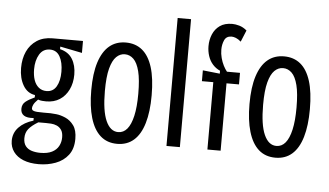

<svg xmlns="http://www.w3.org/2000/svg" viewBox="-56 -790 1783 1042"><g transform="rotate(5 835.5 -269.0)"><path d="M188 159Q139 159 104.5 145Q70 131 51 105Q32 79 32 45Q32 2 61 -28.5Q90 -59 140 -74V-88Q104 -85 86.5 -96.5Q69 -108 69 -132Q69 -157 87 -171.5Q105 -186 136 -200V-213Q94 -219 71 -258.5Q48 -298 48 -353Q48 -404 66 -443Q84 -482 119 -505Q154 -528 204 -528H370V-463L250 -487V-473Q296 -462 317.5 -427Q339 -392 339 -342Q339 -296 321.5 -260Q304 -224 273 -204Q242 -184 199 -184Q190 -184 177.5 -185Q165 -186 155 -190Q137 -172 131.5 -160.5Q126 -149 126 -141Q126 -132 133.5 -128Q141 -124 155.5 -123Q170 -122 191 -122H229Q238 -122 261 -119.5Q284 -117 310.5 -105.5Q337 -94 356 -68Q375 -42 375 5Q375 59 349 93Q323 127 280 143Q237 159 188 159ZM192 97Q231 97 255.5 84.5Q280 72 291.5 50.5Q303 29 303 3Q303 -23 293 -37.5Q283 -52 268 -58.5Q253 -65 237 -66Q221 -67 209 -67H167Q132 -46 115.5 -25.5Q99 -5 99 25Q99 52 111.5 68Q124 84 145.5 90.5Q167 97 192 97ZM196 -240Q232 -240 250 -271Q268 -302 268 -351Q268 -402 250 -434Q232 -466 196 -466Q158 -466 138.5 -433Q119 -400 119 -352Q119 -319 127.5 -294Q136 -269 153.5 -254.5Q171 -240 196 -240Z M603 12Q548 12 511.5 -20.5Q475 -53 456.5 -115.5Q438 -178 438 -266Q438 -358 457.5 -418.5Q477 -479 513.5 -509.5Q550 -540 603 -540Q656 -540 692.5 -510Q729 -480 748 -419.5Q767 -359 767 -266Q767 -177 748.5 -114.5Q730 -52 693.5 -20Q657 12 603 12ZM603 -52Q632 -52 652 -76Q672 -100 683 -148Q694 -196 694 -269Q694 -346 682.5 -391Q671 -436 650.5 -456Q630 -476 603 -476Q577 -476 556.5 -456Q536 -436 524 -391Q512 -346 512 -268Q512 -160 536 -106Q560 -52 603 -52Z M871 0V-697H944V0Z M1094 0V-367H1032V-426L1125 -416V-432Q1102 -442 1085 -461Q1068 -480 1059.5 -506Q1051 -532 1051 -560Q1051 -594 1063.5 -624Q1076 -654 1102 -672.5Q1128 -691 1170 -691Q1186 -691 1207.5 -685Q1229 -679 1249 -662L1223 -599Q1208 -612 1195 -617Q1182 -622 1172 -622Q1143 -622 1132.5 -598.5Q1122 -575 1122 -547Q1122 -524 1128 -501.5Q1134 -479 1143.5 -460.5Q1153 -442 1163 -430H1234V-367H1166V0Z M1465 12Q1410 12 1373.5 -20.5Q1337 -53 1318.5 -115.5Q1300 -178 1300 -266Q1300 -358 1319.5 -418.5Q1339 -479 1375.5 -509.5Q1412 -540 1465 -540Q1518 -540 1554.5 -510Q1591 -480 1610 -419.5Q1629 -359 1629 -266Q1629 -177 1610.5 -114.5Q1592 -52 1555.5 -20Q1519 12 1465 12ZM1465 -52Q1494 -52 1514 -76Q1534 -100 1545 -148Q1556 -196 1556 -269Q1556 -346 1544.5 -391Q1533 -436 1512.5 -456Q1492 -476 1465 -476Q1439 -476 1418.5 -456Q1398 -436 1386 -391Q1374 -346 1374 -268Q1374 -160 1398 -106Q1422 -52 1465 -52Z"/></g></svg>

Font: Bricolage Grotesque 24pt Condensed Light
Style: Regular
Weight: 300
Width: 3
Designer: Mathieu Triay
Foundry: Atelier Triay
Version: Version 1.001;gftools[0.9.33.dev8+g029e19f]